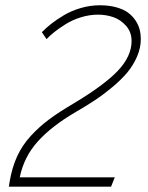

<svg xmlns="http://www.w3.org/2000/svg" viewBox="-20 -701 554 721"><path d="M54.2 -35.2Q69.8 -111.8 121.8 -169.7Q173.8 -227.5 265.1 -280.8Q305.7 -304.2 336.9 -325Q368.2 -345.7 401.9 -373.8Q435.5 -401.9 457.8 -428.5Q480 -455.1 494.4 -488Q508.8 -521 508.8 -554.2Q508.8 -572.8 504.4 -590.1Q500 -607.4 488.8 -624.3Q477.5 -641.1 460.7 -653.6Q443.8 -666 416.7 -673.6Q389.6 -681.2 355 -681.2Q318.8 -681.2 283.4 -670.9Q248 -660.6 220 -643.8Q191.9 -627 172.4 -611.6Q152.8 -596.2 137.2 -580.1L154.8 -554.2Q167.5 -567.4 184.6 -581.1Q201.7 -594.7 227.1 -610.6Q252.4 -626.5 284.4 -636.2Q316.4 -646 348.1 -646Q377.9 -646 405.3 -636.7Q432.6 -627.4 453.4 -604Q474.1 -580.6 474.1 -546.9Q474.1 -489.7 422.6 -435.3Q371.1 -380.9 253.9 -311Q200.2 -279.3 164.1 -252.4Q127.9 -225.6 95.7 -190.7Q63.5 -155.8 44.2 -113.5Q24.9 -71.3 16.1 -18.1L13.2 0H397L411.1 -35.2Z"/></svg>

Font: Comic Neue Angular Light Italic
Style: Regular
Weight: 300
Italic angle: -12°
Designer: Craig Rozynski
Foundry: Craig Rozynski
Version: Version 2.003